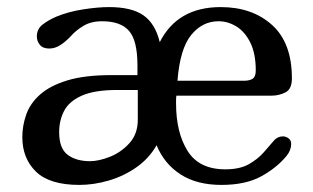

<svg xmlns="http://www.w3.org/2000/svg" viewBox="-20 -522 884 542"><path d="M204 0Q120 0 81.5 -37.5Q43 -75 43 -135Q43 -167 54 -198.5Q65 -230 93 -255Q121 -280 170 -295Q219 -310 295 -310H368V-338Q368 -407 344.5 -434.5Q321 -462 268 -462Q237 -462 215.5 -449Q194 -436 180 -420Q165 -404 150 -394.5Q135 -385 119 -385Q101 -385 92.5 -395.5Q84 -406 84 -419Q84 -440 100 -452.5Q116 -465 139 -475Q173 -489 214.5 -495.5Q256 -502 288 -502Q351 -502 384.5 -479Q418 -456 431 -403Q481 -502 603 -502Q692 -502 748 -451.5Q804 -401 804 -301Q804 -270 785.5 -261Q767 -252 747 -252H478Q477 -246 477 -240.5Q477 -235 477 -230Q477 -148 509.5 -96Q542 -44 616 -44Q657 -44 682.5 -58.5Q708 -73 725 -92.5Q742 -112 754 -126Q764 -137 779 -137Q787 -137 794.5 -131.5Q802 -126 802 -116Q802 -98 789 -82Q761 -48 717 -24Q673 0 605 0Q536 0 490 -29.5Q444 -59 422 -112Q401 -75 365.5 -50Q330 -25 287.5 -12.5Q245 0 204 0ZM597 -462Q551 -462 519.5 -423Q488 -384 481 -294H668Q685 -294 693.5 -300Q702 -306 702 -323Q702 -371 686.5 -402Q671 -433 647 -447.5Q623 -462 597 -462ZM311 -268Q247 -268 211 -252Q175 -236 161 -209Q147 -182 147 -149Q147 -103 171 -85Q195 -67 234 -67Q259 -67 290.5 -79.5Q322 -92 345.5 -118Q369 -144 369 -184V-268Z"/></svg>

Font: Marmelad
Style: Regular
Weight: 400
Designer: Manvel Shmavonyan
Foundry: Cyreal
Version: Version 1.110; ttfautohint (v1.8.4.7-5d5b)